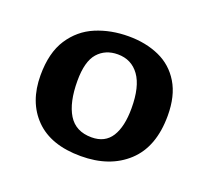

<svg xmlns="http://www.w3.org/2000/svg" viewBox="-77 -835 615 567"><g transform="rotate(20 230.5 -551.5)"><path d="M226 -361Q132 -361 82.5 -411Q33 -461 33 -545Q33 -616 61.5 -659.5Q90 -703 136.5 -722.5Q183 -742 239 -742Q293 -742 335.5 -723Q378 -704 402.5 -663.5Q427 -623 427 -561Q427 -463 372 -412Q317 -361 226 -361ZM237 -424Q279 -424 299 -455.5Q319 -487 319 -545Q319 -613 294.5 -647Q270 -681 227 -681Q188 -681 164.5 -654.5Q141 -628 141 -567Q141 -499 164 -461.5Q187 -424 237 -424Z"/></g></svg>

Font: Literata 7pt SemiBold
Style: Regular
Weight: 600
Designer: Latin by Veronika Burian and Jose Scaglione. Greek by Irene Vlachou. Cyrillic by Vera Evstafieva.
Foundry: TypeTogether
Version: Version 3.002